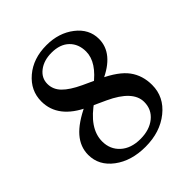

<svg xmlns="http://www.w3.org/2000/svg" viewBox="-201 -853 991 991"><g transform="rotate(-45 294.5 -357.5)"><path d="M449 -160Q449 -242 317 -303L223 -346Q75 -414 75 -537Q75 -616 138.5 -670Q202 -724 299 -724Q389 -724 451.5 -675.5Q514 -627 514 -555Q514 -449 375 -388L322 -404Q421 -478 421 -556Q421 -611 386.5 -644.5Q352 -678 290 -678Q234 -678 197.5 -650Q161 -622 161 -579Q161 -538 191.5 -507Q222 -476 284 -447L373 -406Q466 -363 503 -312.5Q540 -262 540 -193Q540 -106 468.5 -48.5Q397 9 290 9Q187 9 119 -42Q51 -93 51 -171Q51 -229 91.5 -276Q132 -323 220 -364L273 -347Q151 -265 151 -169Q151 -111 191.5 -74.5Q232 -38 300 -38Q366 -38 407.5 -71.5Q449 -105 449 -160Z"/></g></svg>

Font: Kolar Light
Style: Regular
Weight: 300
Designer: Ramakrishna Saiteja (Kannada); Shiva Nallaperumal (Latin)
Foundry: Indian Type Foundry
Version: Version 1.001;PS 1.0;hotconv 1.0.88;makeotf.lib2.5.647800